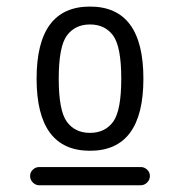

<svg xmlns="http://www.w3.org/2000/svg" viewBox="-20 -756 540 576"><path d="M180.7 -390.6Q205.1 -357.4 250 -357.4Q294.9 -357.4 319.3 -390.6Q343.8 -423.8 343.8 -520Q343.8 -616.2 319.3 -649.4Q294.9 -682.6 250 -682.6Q205.1 -682.6 180.7 -649.4Q156.2 -616.2 156.2 -520Q156.2 -423.8 180.7 -390.6ZM89.8 -520Q89.8 -736.3 250 -736.3Q410.2 -736.3 410.2 -520Q410.2 -303.7 250 -303.7Q89.8 -303.7 89.8 -520ZM97.7 -200.2Q86.9 -200.2 78.6 -208.5Q70.3 -216.8 70.3 -228Q70.3 -239.3 78.6 -247.1Q86.9 -254.9 97.7 -254.9H402.3Q413.1 -254.9 421.4 -247.1Q429.7 -239.3 429.7 -228Q429.7 -216.8 421.4 -208.5Q413.1 -200.2 402.3 -200.2Z"/></svg>

Font: Rounded-L Mgen+ 2m regular
Style: Regular
Weight: 400
Designer: [Source Han Sans]
Ryoko NISHIZUKA  (kana & ideographs); Paul D. Hunt (Latin, Greek & Cyrillic); Wenlong ZHANG  (bopomofo
Version: Version 1.059.20150602